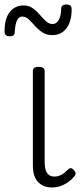

<svg xmlns="http://www.w3.org/2000/svg" viewBox="-38 -810 359 847"><path d="M192 17Q171 17 155.5 10.5Q140 4 129 -8Q118 -20 112.5 -38.5Q107 -57 107 -82V-496Q107 -506 113 -510.5Q119 -515 132 -515Q146 -515 152.5 -510.5Q159 -506 159 -496V-94Q159 -74 163.5 -60Q168 -46 177.5 -38.5Q187 -31 202 -31Q213 -31 223 -34.5Q233 -38 243 -45.5Q253 -53 263 -63Q269 -69 275.5 -68Q282 -67 288 -59Q293 -54 295 -48Q297 -42 292 -35Q281 -20 264.5 -8Q248 4 229.5 10.5Q211 17 192 17ZM193 -655Q167 -655 148.5 -667.5Q130 -680 116 -696Q102 -712 89 -724.5Q76 -737 60 -737Q45 -737 37 -720Q29 -703 27 -669Q27 -659 22 -654.5Q17 -650 4 -650Q-18 -650 -18 -671Q-18 -728 5 -757Q28 -786 66 -786Q90 -786 107 -773.5Q124 -761 137.5 -745Q151 -729 164.5 -716.5Q178 -704 195 -704Q210 -704 220.5 -721Q231 -738 232 -771Q232 -790 254 -790Q268 -790 273 -785Q278 -780 278 -768Q278 -715 255 -685Q232 -655 193 -655Z"/></svg>

Font: Playwrite BE WAL ExtraLight
Style: Regular
Weight: 250
Version: Version 1.002